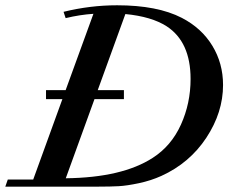

<svg xmlns="http://www.w3.org/2000/svg" viewBox="-51 -696 852 716"><path d="M-31.2 0 -22 -26.4H72.8L181.6 -326.2H120.6V-359.9H193.8L297.4 -644.5Q246.1 -641.1 193.8 -628.4L186 -651.9Q285.2 -676.3 385.7 -676.3Q536.1 -676.3 627 -629.4Q700.7 -591.3 740.7 -525.6Q780.8 -460 780.8 -378.9Q780.8 -276.9 718.5 -182.4Q656.2 -87.9 550.8 -40Q512.2 -22.5 467.3 -12.9Q422.4 -3.4 392.1 -1.7Q361.8 0 316.9 0ZM411.1 -326.2H301.3L194.3 -31.2Q404.8 -33.7 518.6 -107.4Q587.9 -151.9 623.8 -231.4Q659.7 -311 659.7 -401.4Q659.7 -540 570.3 -598.1Q513.7 -634.3 416.5 -643.6L313.5 -359.9H411.1Z"/></svg>

Font: Elstob 18pt SemiBold
Style: Italic
Weight: 600
Italic angle: -20°
Designer: Peter S. Baker
Version: Version 1.015